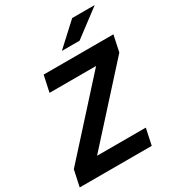

<svg xmlns="http://www.w3.org/2000/svg" viewBox="-229 -1057 1085 1186"><g transform="rotate(-30 313.5 -464.5)"><path d="M-12.6 0 12.4 -115.8 450.2 -599.2H118.1L143 -715H640.5L616 -599.2L178.1 -115.8H525.8L501.2 0ZM313.7 -785.4 470.3 -929.4H631.2L439.9 -785.4Z"/></g></svg>

Font: Wix Madefor Text
Style: Italic
Weight: 400
Italic angle: -12°
Designer: Dalton Maag Ltd
Foundry: Dalton Maag Ltd
Version: Version 3.100